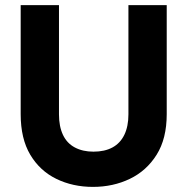

<svg xmlns="http://www.w3.org/2000/svg" viewBox="-20 -720 733 752"><path d="M344 12Q265 12 200.5 -19.5Q136 -51 98.5 -114Q61 -177 61 -273V-700H211V-272Q211 -225 226.5 -192Q242 -159 273 -142.5Q304 -126 346 -126Q390 -126 420.5 -142.5Q451 -159 467 -192Q483 -225 483 -272V-700H633V-273Q633 -177 593.5 -114Q554 -51 488.5 -19.5Q423 12 344 12Z"/></svg>

Font: DM Sans 20pt Black
Style: Regular
Weight: 900
Version: Version 4.004;gftools[0.9.30]